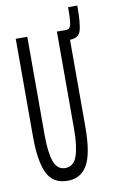

<svg xmlns="http://www.w3.org/2000/svg" viewBox="-84 -762 481 818"><g transform="rotate(-10 156.5 -353.0)"><path d="M142 11Q78 11 53 -41.5Q28 -94 28 -200V-623H78V-199Q78 -122 92 -83Q106 -44 142 -44Q178 -45 192 -86.5Q206 -128 206 -202V-623H255V-203Q255 -87 227 -38Q199 11 142 11ZM255 -579 249 -623Q262 -623 266.5 -641Q271 -659 271 -717H311Q311 -638 301.5 -608.5Q292 -579 255 -579Z"/></g></svg>

Font: Inconsolata ExtraCondensed Thin
Style: Regular
Weight: 100
Width: 2
Monospace: yes
Designer: Raph Levien, Cyreal, Brenton Simpson
Foundry: Raph Levien, Cyreal, Google
Version: Version 3.100; ttfautohint (v1.8.4.7-5d5b)